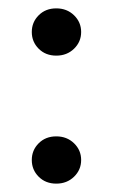

<svg xmlns="http://www.w3.org/2000/svg" viewBox="-20 -462 271 459"><path d="M114.5 -23Q89 -23 72.5 -39.5Q56 -56 56 -79.5Q56 -103 72.5 -119.5Q89 -136 114.5 -136Q140 -136 157 -119.5Q174 -103 174 -79.5Q174 -56 157 -39.5Q140 -23 114.5 -23ZM114.5 -329Q89 -329 72.5 -345.5Q56 -362 56 -385.5Q56 -409 72.5 -425.5Q89 -442 114.5 -442Q140 -442 157 -425.5Q174 -409 174 -385.5Q174 -362 157 -345.5Q140 -329 114.5 -329Z"/></svg>

Font: Karla
Style: Regular
Weight: 400
Designer: Jonathan Pinhorn
Version: Version 1.000